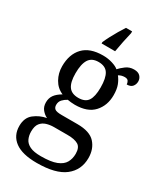

<svg xmlns="http://www.w3.org/2000/svg" viewBox="-243 -860 1024 1195"><g transform="rotate(30 269.0 -263.0)"><path d="M231 240Q127 240 75 201.5Q23 163 23 94Q23 35 61 5Q99 -25 148 -34Q128 -43 110.5 -63.5Q93 -84 93 -116Q93 -146 108.5 -168Q124 -190 158 -210Q115 -228 91.5 -269.5Q68 -311 68 -361Q68 -447 115 -496.5Q162 -546 256 -546Q292 -546 324 -536Q356 -526 370 -513Q384 -529 409 -548Q434 -567 467 -567Q497 -567 511.5 -551.5Q526 -536 526 -515Q526 -494 513.5 -478.5Q501 -463 473 -463Q473 -474 466.5 -485.5Q460 -497 440 -497Q417 -497 397 -485Q414 -464 425 -435.5Q436 -407 436 -364Q436 -290 391.5 -241Q347 -192 256 -192Q244 -192 228.5 -193.5Q213 -195 203 -197Q184 -187 170 -172Q156 -157 156 -134Q156 -116 167.5 -106Q179 -96 218 -96H331Q420 -96 458 -54Q496 -12 496 53Q496 139 431.5 189.5Q367 240 231 240ZM253 -240Q302 -240 322 -270Q342 -300 342 -365Q342 -433 321.5 -465Q301 -497 252 -497Q204 -497 183 -464Q162 -431 162 -364Q162 -300 183.5 -270Q205 -240 253 -240ZM233 191Q305 191 344 175.5Q383 160 398.5 132.5Q414 105 414 70Q414 24 388 8.5Q362 -7 312 -7H214Q186 -7 161 0.5Q136 8 120 28Q104 48 104 88Q104 117 115 140.5Q126 164 154 177.5Q182 191 233 191ZM210 -616Q219 -637 233 -664Q247 -691 263 -718Q279 -745 293 -766H337V-753Q329 -720 321 -681Q313 -642 307 -606H210Z"/></g></svg>

Font: Noto Serif Ahom
Style: Regular
Weight: 400
Designer: Monotype Design Team
Foundry: Monotype Imaging Inc.
Version: Version 2.007; ttfautohint (v1.8.4.7-5d5b)